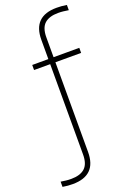

<svg xmlns="http://www.w3.org/2000/svg" viewBox="-268 -881 791 1175"><g transform="rotate(-20 128.0 -294.0)"><path d="M-9.5 230Q-24 230 -41.2 228.8Q-58.5 227.5 -75 224.5V190.5Q-56.5 193.5 -41.2 195.2Q-26 197 -7.5 197Q50.5 197 80.8 170Q111 143 111 81V-507H6V-540H111V-665.5Q111 -818 265.5 -818Q279.5 -818 296.8 -816.8Q314 -815.5 331 -812.5V-778.5Q312 -781.5 296.8 -783.2Q281.5 -785 263.5 -785Q205 -785 175 -758Q145 -731 145 -669.5V-540H312.5V-507H145V77.5Q145 230 -9.5 230Z"/></g></svg>

Font: Encode Sans Semi Condensed Thin
Style: Regular
Weight: 100
Width: 4
Designer: Multiple Designers
Foundry: Impallari Type
Version: Version 3.000; ttfautohint (v1.8.3) -l 8 -r 50 -G 200 -x 14 